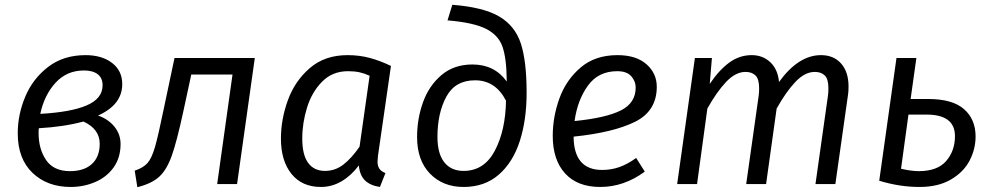

<svg xmlns="http://www.w3.org/2000/svg" viewBox="-20 -768 4134 801"><path d="M490 -417Q490 -331 389 -286Q432 -271 457.5 -239.5Q483 -208 483 -167Q483 -110 454 -69.5Q425 -29 377 -8.5Q329 12 275 12Q177 12 115.5 -47Q54 -106 54 -212Q54 -290 85.5 -365Q117 -440 181 -489Q245 -538 337 -538Q405 -538 447.5 -505.5Q490 -473 490 -417ZM148 -293Q276 -300 342 -328.5Q408 -357 408 -412Q408 -443 387.5 -458.5Q367 -474 330 -474Q259 -474 212 -423Q165 -372 148 -293ZM142 -233Q141 -226 141 -213Q141 -146 172.5 -100Q204 -54 272 -54Q331 -54 363.5 -84Q396 -114 396 -168Q396 -230 328 -261Q247 -239 142 -233Z M969 0H886L950 -457H778L745 -304Q718 -179 697 -119.5Q676 -60 644.5 -31Q613 -2 553 13L542 -56Q578 -68 595.5 -88Q613 -108 626.5 -154.5Q640 -201 663 -313L708 -526H1043Z M1611 -493 1557 -119Q1555 -99 1555 -94Q1555 -76 1562.5 -64.5Q1570 -53 1588 -46L1565 12Q1525 6 1503 -15Q1481 -36 1477 -78Q1446 -36 1405.5 -12Q1365 12 1319 12Q1240 12 1196 -42.5Q1152 -97 1152 -190Q1152 -270 1181 -350Q1210 -430 1272.5 -484Q1335 -538 1430 -538Q1479 -538 1522 -526.5Q1565 -515 1611 -493ZM1241 -190Q1241 -122 1265.5 -88.5Q1290 -55 1336 -55Q1378 -55 1412 -81Q1446 -107 1480 -156L1522 -452Q1500 -462 1479.5 -466.5Q1459 -471 1432 -471Q1367 -471 1324 -427.5Q1281 -384 1261 -319.5Q1241 -255 1241 -190Z M1720 -196Q1720 -273 1745 -342Q1770 -411 1822 -455Q1874 -499 1951 -499Q2043 -499 2094 -428V-434Q2093 -526 2076 -574Q2059 -622 2007 -648Q1955 -674 1847 -683L1867 -748Q1997 -738 2063 -699Q2129 -660 2153 -586Q2177 -512 2177 -381Q2177 -268 2148.5 -179.5Q2120 -91 2061 -39.5Q2002 12 1914 12Q1828 12 1774 -43.5Q1720 -99 1720 -196ZM2091 -348Q2047 -433 1962 -433Q1879 -433 1842 -364.5Q1805 -296 1805 -197Q1805 -127 1833.5 -91Q1862 -55 1914 -55Q2000 -55 2044.5 -139.5Q2089 -224 2091 -348Z M2373 -198Q2374 -59 2492 -59Q2530 -59 2564 -71Q2598 -83 2634 -109L2670 -52Q2583 12 2484 12Q2389 12 2337.5 -44.5Q2286 -101 2286 -201Q2286 -281 2314 -358Q2342 -435 2402.5 -486.5Q2463 -538 2556 -538Q2634 -538 2677 -500Q2720 -462 2720 -406Q2720 -305 2629.5 -260Q2539 -215 2373 -198ZM2632 -403Q2632 -429 2613.5 -450Q2595 -471 2555 -471Q2476 -471 2432.5 -410.5Q2389 -350 2377 -263Q2507 -276 2569.5 -307Q2632 -338 2632 -403Z M3520 -407Q3520 -386 3518 -374L3465 0H3382L3434 -368Q3436 -380 3436 -400Q3436 -438 3421 -453Q3406 -468 3379 -468Q3338 -468 3298.5 -426.5Q3259 -385 3220 -315L3176 0H3093L3145 -368Q3147 -380 3147 -400Q3147 -438 3132 -453Q3117 -468 3090 -468Q3049 -468 3009.5 -426.5Q2970 -385 2931 -315L2888 0H2805L2879 -526H2950L2941 -418Q2980 -476 3022.5 -507Q3065 -538 3116 -538Q3162 -538 3193.5 -508.5Q3225 -479 3230 -426Q3311 -538 3405 -538Q3458 -538 3489 -503Q3520 -468 3520 -407Z M4050 -199Q4050 -146 4025 -98Q4000 -50 3947 -19Q3894 12 3816 12Q3733 12 3648 -14L3720 -526H3803L3779 -355H3852Q3954 -355 4002 -312.5Q4050 -270 4050 -199ZM3964 -200Q3964 -290 3845 -290H3770L3739 -64Q3782 -54 3813 -54Q3891 -54 3927.5 -96.5Q3964 -139 3964 -200Z"/></svg>

Font: FiraGO Book
Style: Italic
Weight: 350
Italic angle: -8°
Designer: bBox Type GmbH
Foundry: bBox Type GmbH
Version: Version 1.001